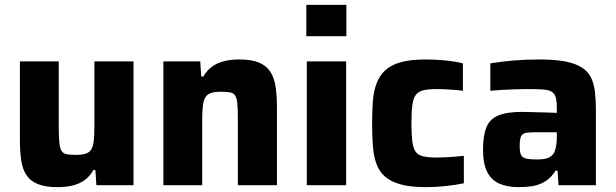

<svg xmlns="http://www.w3.org/2000/svg" viewBox="-20 -763 2537 791"><path d="M217 8Q166 8 135 -5Q104 -18 88 -43Q72 -68 67 -105Q62 -142 62 -191V-510H222V-240Q222 -199 224.5 -175.5Q227 -152 234 -141Q241 -130 255 -127.5Q269 -125 293 -125Q319 -125 334.5 -130.5Q350 -136 357 -149Q364 -162 366.5 -185.5Q369 -209 369 -244V-510H530V0H377L373 -62H364Q350 -36 328 -20.5Q306 -5 278 1.5Q250 8 217 8Z M653 0V-510H805L809 -448H818Q833 -474 855 -489.5Q877 -505 905 -511.5Q933 -518 966 -518Q1017 -518 1047.5 -505Q1078 -492 1094 -467Q1110 -442 1115.5 -405Q1121 -368 1121 -319V0H960V-270Q960 -311 958 -334.5Q956 -358 949 -369Q942 -380 927.5 -382.5Q913 -385 889 -385Q864 -385 848.5 -379.5Q833 -374 825.5 -361Q818 -348 815.5 -324.5Q813 -301 813 -266V0Z M1242 -614V-743H1407V-614ZM1244 0V-510H1406V0Z M1735 8Q1671 8 1630 -3.5Q1589 -15 1565 -36.5Q1541 -58 1530 -90Q1519 -122 1516 -163.5Q1513 -205 1513 -255Q1513 -304 1516 -345Q1519 -386 1531 -418.5Q1543 -451 1566.5 -473Q1590 -495 1630.5 -506.5Q1671 -518 1734 -518Q1774 -518 1814.5 -514Q1855 -510 1887 -502V-389Q1867 -392 1835.5 -394Q1804 -396 1777 -396Q1742 -396 1722 -390.5Q1702 -385 1692 -370.5Q1682 -356 1678.5 -328Q1675 -300 1675 -255Q1675 -210 1678.5 -181.5Q1682 -153 1692 -138.5Q1702 -124 1723 -119Q1744 -114 1778 -114Q1802 -114 1832.5 -116Q1863 -118 1891 -121V-8Q1858 -1 1816 3.5Q1774 8 1735 8Z M2117 8Q2069 8 2036 -7Q2003 -22 1986.5 -56Q1970 -90 1970 -145Q1970 -203 1983.5 -237.5Q1997 -272 2032 -287Q2067 -302 2131 -302Q2140 -302 2156.5 -301.5Q2173 -301 2194 -300.5Q2215 -300 2236 -299.5Q2257 -299 2274 -298V-317Q2274 -346 2269.5 -362Q2265 -378 2252.5 -385.5Q2240 -393 2215 -394.5Q2190 -396 2149 -396Q2126 -396 2098.5 -395Q2071 -394 2044.5 -392.5Q2018 -391 2000 -389V-502Q2041 -509 2092.5 -513.5Q2144 -518 2201 -518Q2265 -518 2307.5 -510Q2350 -502 2376 -485.5Q2402 -469 2414.5 -444Q2427 -419 2431 -385Q2435 -351 2435 -308V0H2281L2277 -60H2269Q2250 -30 2225 -15Q2200 0 2172 4Q2144 8 2117 8ZM2193 -106Q2211 -106 2224.5 -108.5Q2238 -111 2247.5 -117.5Q2257 -124 2263 -134Q2268 -145 2271 -161Q2274 -177 2274 -199V-218H2181Q2156 -218 2143 -214.5Q2130 -211 2125.5 -198.5Q2121 -186 2121 -160Q2121 -138 2126 -126Q2131 -114 2146.5 -110Q2162 -106 2193 -106Z"/></svg>

Font: Saira Thin
Style: Bold
Weight: 700
Version: Version 1.101